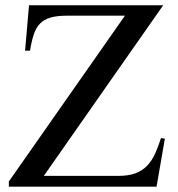

<svg xmlns="http://www.w3.org/2000/svg" viewBox="-20 -701 668 721"><path d="M567.9 0H13.2V-19.5L449.2 -642.1H231.9Q193.8 -642.1 169.7 -635Q145.5 -627.9 130.4 -612.5Q115.2 -597.2 106.9 -572Q98.6 -546.9 92.8 -510.7H74.2L88.9 -681.2H592.8L144.5 -40.5H423.3Q462.9 -40.5 488.8 -50.3Q514.6 -60.1 532.2 -78.4Q549.8 -96.7 562 -123Q574.2 -149.4 584.5 -182.6L599.1 -180.2Z"/></svg>

Font: Simplified Naskh
Style: Regular
Weight: 400
Designer: SIL International
Foundry: Arabeyes
Version: 1.02_alpha